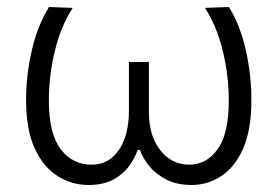

<svg xmlns="http://www.w3.org/2000/svg" viewBox="-20 -518 792 548"><path d="M232 10Q186 10 145.5 -14.8Q105 -39.5 79.8 -93Q54.5 -146.5 54.5 -232.5Q54.5 -303.5 70.8 -374.2Q87 -445 120 -498L187.5 -495.5Q154 -444 136.8 -373.5Q119.5 -303 119.5 -231Q119.5 -136.5 153.2 -92.2Q187 -48 241 -48Q291 -48 319.5 -90.2Q348 -132.5 348 -202.5V-341H405V-198.5Q405 -130.5 437.5 -89.2Q470 -48 520 -48Q569.5 -48 601.2 -92.2Q633 -136.5 633 -231Q633 -302.5 615.8 -373.2Q598.5 -444 565 -495.5L633.5 -498Q666 -445 681.8 -374.2Q697.5 -303.5 697.5 -232.5Q697.5 -146.5 673.5 -93Q649.5 -39.5 610.5 -14.8Q571.5 10 527.5 10Q484.5 10 454.2 -5.8Q424 -21.5 405.5 -44.5Q387 -67.5 379.5 -90H373Q365.5 -68 349 -44.8Q332.5 -21.5 304 -5.8Q275.5 10 232 10Z"/></svg>

Font: Heraclito Light
Style: Regular
Weight: 300
Designer: Kostas Bartsokas (font) & Cristiano Sobral (main changes)
Foundry: Kostas Bartsokas (font) & Cristiano Sobral (main changes)
Version: Version 1.00;July 8, 2020;FontCreator 13.0.0.2655 64-bit